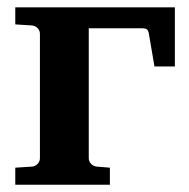

<svg xmlns="http://www.w3.org/2000/svg" viewBox="-20 -508 521 528"><path d="M404.8 -325.2 390.1 -411.1Q388.7 -422.4 385 -426.3Q381.3 -430.2 371.1 -430.2H224.1V-73.2Q224.1 -64 230.5 -57.4Q236.8 -50.8 246.1 -49.8L282.2 -46.9V0H22V-46.9L67.9 -49.8Q77.1 -50.8 83.5 -57.4Q89.8 -64 89.8 -73.2V-415Q89.8 -423.8 83.5 -430.4Q77.1 -437 67.9 -438L22 -440.9V-487.8H460.9V-325.2Z"/></svg>

Font: Charis SIL Cyr
Style: Bold
Weight: 700
Foundry: SIL International
Version: Version 5.000